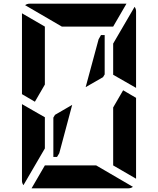

<svg xmlns="http://www.w3.org/2000/svg" viewBox="-20 -1020 856 1040"><path d="M593 -698V-784L709 -983Q717 -972 717 -959V-544L593 -615ZM647 -531 717 -490V-52L593 -124V-138V-170V-302V-396V-438ZM223 -302V-216L107 -17Q99 -28 99 -41V-456L158 -422L186 -406L223 -385ZM169 -469 99 -510V-948L223 -876V-698V-590V-562ZM315 -876 116 -992Q127 -1000 140 -1000H346H470H665L593 -876H554H470H346ZM501 -124 700 -8Q689 0 676 0H470H346H151L223 -124H262H346H470ZM371 -452 301 -190 289 -170H269V-383L278 -398ZM444 -548 514 -807 527 -830H547V-617L538 -602Z"/></svg>

Font: DSEG14 Modern Mini
Style: Bold
Weight: 700
Designer: Keshikan(Twitter:@keshinomi_88pro)
Version: Version 0.46